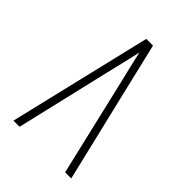

<svg xmlns="http://www.w3.org/2000/svg" viewBox="-215 -832 930 930"><g transform="rotate(45 250.0 -367.5)"><path d="M52 0 227 -735H273L331 -490L448 0H406L291 -490Q280 -534 270 -577.5Q260 -621 250 -665Q240 -621 230 -577.5Q220 -534 209 -490L94 0Z"/></g></svg>

Font: Iosevka Extralight
Style: Regular
Weight: 200
Monospace: yes
Designer: Belleve Invis
Foundry: Belleve Invis
Version: Version 32.0.1; ttfautohint (v1.8.4)